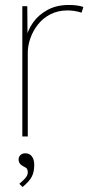

<svg xmlns="http://www.w3.org/2000/svg" viewBox="-20 -550 356 774"><path d="M70 0V-525H90L91 -398L85 -396Q92 -429 113.5 -459.5Q135 -490 171.5 -510Q208 -530 258 -530Q275 -530 289.5 -528Q304 -526 316 -522L309 -499Q293 -504 278.5 -506Q264 -508 253 -508Q213 -508 182.5 -492Q152 -476 132 -450Q112 -424 102 -394.5Q92 -365 92 -338V0ZM71 204 58 191Q66 184 73.5 177Q81 170 86.5 162Q92 154 92 144Q92 136 89 131Q86 126 75 121Q65 116 60 109Q55 102 55 92Q55 83 62 75.5Q69 68 82 68Q99 68 108.5 80.5Q118 93 118 114Q118 127 116 138.5Q114 150 109 160.5Q104 171 94.5 181.5Q85 192 71 204Z"/></svg>

Font: Lexend Deca Thin
Style: Regular
Weight: 250
Designer: Bonnie Shaver-Troup, Thomas Jockin
Foundry: Lexend
Version: Version 1.007